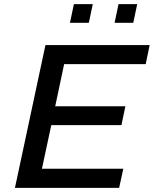

<svg xmlns="http://www.w3.org/2000/svg" viewBox="-20 -905 741 925"><path d="M52 0 199 -688H701L682 -596H289L246 -393H584L565 -302H227L182 -92H574L554 0ZM532 -795 551 -885H641L622 -795ZM317 -795 336 -885H427L408 -795Z"/></svg>

Font: Saira SemiExpanded Medium
Style: Italic
Weight: 500
Width: 6
Italic angle: -12°
Designer: Hector Gatti with collaboration of the Omnibus-Type team
Foundry: Omnibus-Type
Version: Version 1.101